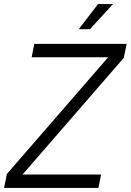

<svg xmlns="http://www.w3.org/2000/svg" viewBox="-52 -926 644 946"><path d="M336 -782H391L505 -906H431ZM-32 0H433L446 -66H59L558 -641L572 -710H117L104 -644H481L-18 -69Z"/></svg>

Font: Geist Light
Style: Italic
Weight: 300
Italic angle: -12°
Designer: Basement.studio, Andrés Briganti, Mateo Zaragoza
Foundry: Basement.studio, Vercel, Andrés Briganti, Guido Ferreyra, Mateo Zaragoza
Version: Version 1.500